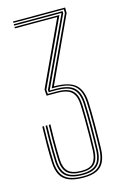

<svg xmlns="http://www.w3.org/2000/svg" viewBox="-123 -855 584 915"><g transform="rotate(-15 169.0 -397.0)"><path d="M173 6Q127.5 6 99.6 -5.5Q71.8 -17 58.6 -41.4Q45.5 -65.8 44 -104Q42.2 -141.8 42.4 -185.6Q42.5 -229.5 44 -280H52Q51 -240.5 50.6 -209.1Q50.2 -177.8 50.8 -152.2Q51.2 -126.8 52 -104.2Q53.5 -68.2 65.8 -45.4Q78 -22.5 104 -11.6Q130 -0.8 173 -0.8Q209.8 -0.8 232.5 -11.8Q255.2 -22.8 266.4 -46Q277.5 -69.2 279 -105.5Q279.8 -124.5 280.2 -154.2Q280.8 -184 280.9 -217.5Q281 -251 280.6 -282.4Q280.2 -313.8 279 -335.8Q277 -378.5 262 -402Q247 -425.5 220 -434.9Q193 -444.2 154.2 -444.2H135.2V-445.8L288 -774.2V-793.2H39V-800H296V-772.8L147 -451Q219.8 -451 251.8 -424.4Q283.8 -397.8 287 -336Q288.2 -314 288.6 -282.5Q289 -251 288.9 -217.1Q288.8 -183.2 288.2 -153.5Q287.8 -123.8 287 -105Q285.5 -66 273.2 -41.5Q261 -17 236.5 -5.5Q212 6 173 6ZM173 -21.2Q121.2 -21.2 99.5 -41.4Q77.8 -61.5 76 -105.2Q75.2 -127.2 74.8 -153.1Q74.2 -179 74.6 -210.4Q75 -241.8 76 -280H84Q83 -239.5 82.6 -208.5Q82.2 -177.5 82.8 -152.6Q83.2 -127.8 84 -105.5Q85.8 -65.5 105.5 -46.8Q125.2 -28 173 -28Q212.8 -28 229.1 -48Q245.5 -68 247 -107.5Q248.2 -134.8 248.8 -177.1Q249.2 -219.5 248.9 -262.5Q248.5 -305.5 247 -334.5Q245.5 -367.5 234.2 -385.4Q223 -403.2 203 -410.1Q183 -417 155 -417H102L100 -447.5L248 -766H39V-772.8H260.5L108.2 -445L109.5 -423.8H154.8Q186.8 -423.8 208.4 -415.8Q230 -407.8 241.6 -388.5Q253.2 -369.2 255 -335Q256.5 -307 256.8 -264.1Q257 -221.2 256.6 -178.4Q256.2 -135.5 255 -107Q253.2 -62 234.1 -41.6Q215 -21.2 173 -21.2ZM173 -7.5Q113.5 -7.5 87.8 -30.5Q62 -53.5 60 -104.5Q59.2 -126.5 58.8 -152.5Q58.2 -178.5 58.6 -210.1Q59 -241.8 60 -280H68Q67 -240 66.6 -208.9Q66.2 -177.8 66.8 -152.6Q67.2 -127.5 68 -105Q70 -58.2 93.2 -36.4Q116.5 -14.5 173 -14.5Q214.2 -14.5 237.6 -34Q261 -53.5 263 -105.5Q263.8 -125 264.2 -154.8Q264.8 -184.5 264.9 -217.9Q265 -251.2 264.6 -282.2Q264.2 -313.2 263 -335.2Q261.5 -363 254 -381.4Q246.5 -399.8 232.9 -410.6Q219.2 -421.5 199.6 -426Q180 -430.5 154.5 -430.5H116L115.2 -441.5L272 -777.5V-779.5H39V-786.5H280V-775.8L123.2 -438.8V-437.2H154.2Q191 -437.2 216.2 -428.4Q241.5 -419.5 255.2 -397.4Q269 -375.2 271 -335.5Q272.2 -313 272.6 -281.8Q273 -250.5 272.9 -217Q272.8 -183.5 272.2 -154Q271.8 -124.5 271 -106Q269.8 -71 259 -49.2Q248.2 -27.5 227.1 -17.5Q206 -7.5 173 -7.5Z"/></g></svg>

Font: Big Shoulders Inline Text Thin Thin
Style: Regular
Weight: 250
Version: Version 2.002